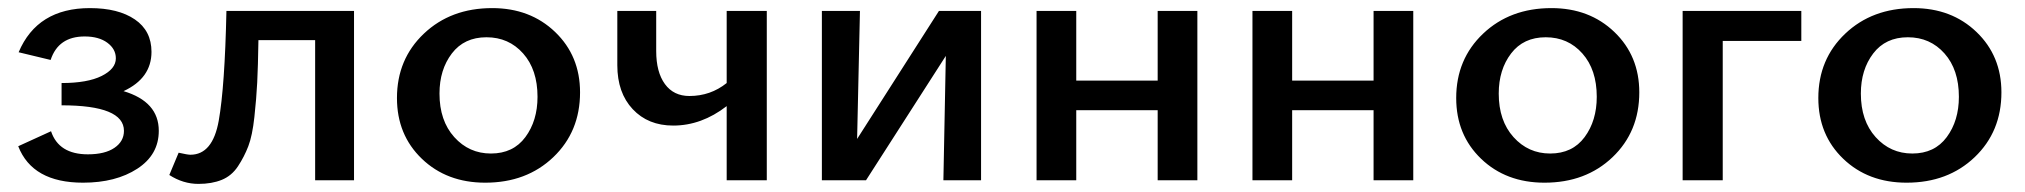

<svg xmlns="http://www.w3.org/2000/svg" viewBox="-20 -445 5000 474"><path d="M285 -220Q372 -194 372 -122Q372 -63 319 -28.5Q266 6 185 6Q60 6 25 -84L106 -121Q125 -64 197 -64Q239 -64 262.5 -80Q286 -96 286 -122Q286 -185 132 -185V-240Q196 -240 231 -257.5Q266 -275 266 -301Q266 -324 245 -339.5Q224 -355 189 -355Q124 -355 105 -297L26 -316Q72 -425 202 -425Q272 -425 313 -397Q354 -369 354 -317Q354 -252 285 -220Z M854 -418V0H758V-346H618Q617 -281 615 -241.5Q613 -202 608 -156Q603 -110 593 -84Q583 -58 567.5 -34.5Q552 -11 527.5 -1Q503 9 470 9Q432 9 398 -13L421 -68Q443 -63 450 -63Q505 -63 520 -147Q535 -231 539 -418Z M1178 6Q1083 6 1021.5 -53Q960 -112 960 -203Q960 -299 1026.5 -362Q1093 -425 1195 -425Q1289 -425 1350.5 -366Q1412 -307 1412 -217Q1412 -120 1346 -57Q1280 6 1178 6ZM1192 -66Q1247 -66 1277 -106.5Q1307 -147 1307 -206Q1307 -273 1271.5 -313Q1236 -353 1181 -353Q1126 -353 1095.5 -313Q1065 -273 1065 -214Q1065 -147 1101.5 -106.5Q1138 -66 1192 -66Z M1774 -418H1873V0H1774V-183Q1712 -135 1642 -135Q1580 -135 1542 -175.5Q1504 -216 1504 -284V-418H1600V-319Q1600 -267 1621.5 -237.5Q1643 -208 1682 -208Q1734 -208 1774 -240Z M2402 -418V0H2309L2315 -307L2118 0H2009V-418H2103L2096 -102L2298 -418Z M2838 -418H2936V0H2838V-173H2637V0H2539V-418H2637V-246H2838Z M3371 -418H3469V0H3371V-173H3170V0H3072V-418H3170V-246H3371Z M3793 6Q3698 6 3636.5 -53Q3575 -112 3575 -203Q3575 -299 3641.5 -362Q3708 -425 3810 -425Q3904 -425 3965.5 -366Q4027 -307 4027 -217Q4027 -120 3961 -57Q3895 6 3793 6ZM3807 -66Q3862 -66 3892 -106.5Q3922 -147 3922 -206Q3922 -273 3886.5 -313Q3851 -353 3796 -353Q3741 -353 3710.5 -313Q3680 -273 3680 -214Q3680 -147 3716.5 -106.5Q3753 -66 3807 -66Z M4427 -418V-344H4233V0H4134V-418Z M4687 6Q4592 6 4530.5 -53Q4469 -112 4469 -203Q4469 -299 4535.5 -362Q4602 -425 4704 -425Q4798 -425 4859.5 -366Q4921 -307 4921 -217Q4921 -120 4855 -57Q4789 6 4687 6ZM4701 -66Q4756 -66 4786 -106.5Q4816 -147 4816 -206Q4816 -273 4780.5 -313Q4745 -353 4690 -353Q4635 -353 4604.5 -313Q4574 -273 4574 -214Q4574 -147 4610.5 -106.5Q4647 -66 4701 -66Z"/></svg>

Font: EauTest Semibold
Style: Regular
Weight: 600
Designer: Christian Thalmann (Catharsis Fonts)
Version: Version 0.001;PS 000.001;hotconv 1.0.88;makeotf.lib2.5.64775